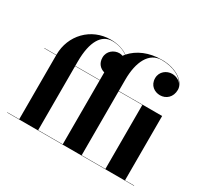

<svg xmlns="http://www.w3.org/2000/svg" viewBox="-154 -972 1252 1185"><g transform="rotate(30 472.0 -380.0)"><path d="M19.5 -2V0H923.5V-2H858.5V-460H549.5V-540C549.5 -667 594 -758 684 -758C768.5 -758 828.5 -723.5 850.5 -683C836 -704.5 809 -716.5 782 -716.5C744.5 -716.5 704 -688.5 704 -641C704 -588.5 744.5 -564 782 -564C825 -564 862 -595 862 -648.5C862 -703 792.5 -760 684 -760C592.5 -760 519.5 -727.5 472.5 -674.5C443.5 -696 401 -710 349 -710C209 -710 104.5 -600 104.5 -461.5V-460H19.5V-458H104.5V-2ZM239.5 -490C239.5 -634.5 286.5 -707 361.5 -707C403 -707 442.5 -694.5 471.5 -673C467.5 -669 464 -664.5 460.5 -659.5C453 -662.5 445 -664 437 -664C399.5 -664 359 -636 359 -588.5C359 -546.5 384.5 -522.5 414.5 -514.5C414.5 -513.5 414.5 -512.5 414.5 -511.5V-460H239.5ZM239.5 -2V-458H414.5V-2ZM718.5 -458V-2H549.5V-458Z"/></g></svg>

Font: Bodoni* 96pt
Style: Bold
Weight: 700
Version: Version 2.3